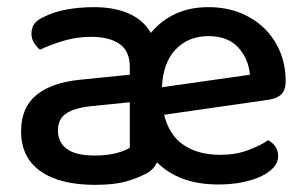

<svg xmlns="http://www.w3.org/2000/svg" viewBox="-20 -502 856 537"><path d="M243 -482Q300 -482 340.5 -464Q381 -446 402 -410Q462 -482 563 -482Q611 -482 650.5 -466.5Q690 -451 718.5 -423.5Q747 -396 763 -358Q779 -320 779 -275Q779 -250 766.5 -238Q754 -226 731 -223L439 -181Q453 -124 493.5 -96.5Q534 -69 597 -69Q639 -69 674 -82Q709 -95 730 -110Q758 -94 758 -65Q758 -48 745 -33.5Q732 -19 709.5 -8.5Q687 2 656.5 8Q626 14 591 14Q481 14 419 -48Q414 -37 406 -29Q398 -21 388 -16Q363 -3 330.5 6Q298 15 245 15Q148 15 93.5 -23Q39 -61 39 -135Q39 -201 81.5 -236Q124 -271 204 -279L343 -293V-315Q343 -359 314.5 -379Q286 -399 235 -399Q195 -399 158 -388Q121 -377 92 -363Q82 -371 75 -382.5Q68 -394 68 -408Q68 -425 76.5 -436Q85 -447 103 -455Q131 -469 167 -475.5Q203 -482 243 -482ZM245 -67Q280 -67 306 -74Q332 -81 343 -89V-216L234 -205Q188 -200 165 -184.5Q142 -169 142 -137Q142 -104 167 -85.5Q192 -67 245 -67ZM563 -401Q507 -401 471.5 -364Q436 -327 433 -258L679 -293Q675 -338 646 -369.5Q617 -401 563 -401Z"/></svg>

Font: Baloo 2 Medium
Style: Regular
Weight: 500
Designer: Sarang Kulkarni and Ek Type
Foundry: Ek Type
Version: Version 1.640;hotconv 1.0.111;makeotfexe 2.5.65597; ttfautoh